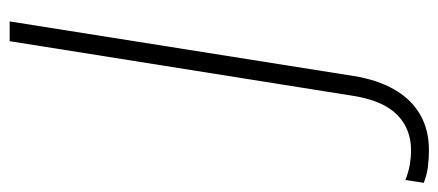

<svg xmlns="http://www.w3.org/2000/svg" viewBox="-350 -464 931 408"><g transform="rotate(-90 116.0 -259.5)"><path d="M1 186Q-15 186 -32.5 184Q-50 182 -68 175L-62 136Q-44 143 -28.5 145.5Q-13 148 1 148Q47 148 77 118Q107 88 117 24L233 -705H275L159 26Q151 76 130.5 112Q110 148 77.5 167Q45 186 1 186Z"/></g></svg>

Font: Mulish ExtraLight
Style: Italic
Weight: 200
Italic angle: -9°
Designer: Vernon Adams
Foundry: Vernon Adams
Version: Version 3.603